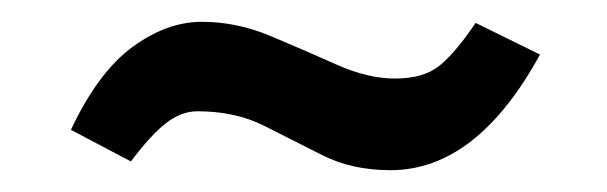

<svg xmlns="http://www.w3.org/2000/svg" viewBox="-20 -339 556 176"><path d="M100 -191 45 -220Q70 -273 101.5 -296Q133 -319 165 -319Q197 -319 228 -306Q259 -293 288 -280Q317 -267 342 -267Q368 -267 382.5 -278.5Q397 -290 416 -318L475 -289Q417 -183 338 -183Q303 -183 276 -196.5Q249 -210 222.5 -223.5Q196 -237 161 -237Q146 -237 132 -226Q118 -215 100 -191Z"/></svg>

Font: Manuale ExtraBold
Style: Italic
Weight: 800
Italic angle: -11°
Designer: Eduardo Tunni / Pablo Cosgaya
Foundry: Eduardo Tunni / Pablo Cosgaya
Version: Version 1.002